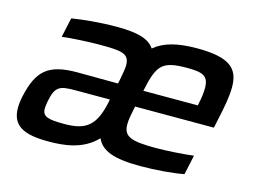

<svg xmlns="http://www.w3.org/2000/svg" viewBox="-78 -648 1038 786"><g transform="rotate(15 441.5 -255.0)"><path d="M177 8C241 8 323 2 382 -60C403 -12 456 8 568 8C630 8 707 2 752 -7L770 -90C722 -84 654 -80 609 -80C505 -80 473 -92 473 -144C473 -163 478 -189 485 -222H819L826 -255C839 -314 848 -362 848 -401C848 -481 807 -518 669 -518C586 -518 529 -503 489 -469C466 -504 418 -518 329 -518C252 -518 183 -510 139 -503L121 -420C145 -424 232 -429 276 -429C373 -429 406 -426 406 -375C406 -361 402 -343 398 -319L393 -295C335 -295 278 -296 220 -296C97 -296 54 -256 29 -143C25 -124 23 -107 23 -93C23 -17 75 8 177 8ZM732 -293H501C525 -407 543 -430 650 -430C714 -430 742 -422 742 -369C742 -351 739 -325 734 -305ZM223 -78C153 -78 130 -85 130 -119C130 -128 132 -139 134 -151C147 -215 164 -223 231 -223H378L375 -208C353 -107 315 -78 223 -78Z"/></g></svg>

Font: Saira UNSAM Medium Italic
Style: Regular
Weight: 500
Italic angle: -12°
Designer: Hector Gatti with collaboration of the Omnibus-Type team
Foundry: Omnibus-Type
Version: Version 0.072;PS 000.072;hotconv 1.0.88;makeotf.lib2.5.64775